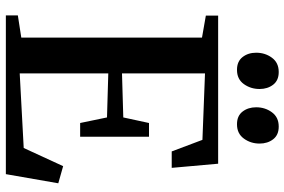

<svg xmlns="http://www.w3.org/2000/svg" viewBox="-182 -814 995 672"><g transform="rotate(90 316.0 -477.5)"><path d="M111 -54V-686.5L34 -700V-743H552.5L567 -580.5H509.5L469 -688L236.5 -697V-406.5L390.5 -411L410 -501H458V-260H410L390.5 -354L236.5 -358.5V-48.5L497.5 -62.5L561 -200.5L621 -183.5L589 0H33.5V-42ZM223.5 -809Q194.5 -809 179.2 -828.5Q164 -848 164 -876Q164 -907.5 181.5 -931.2Q199 -955 231 -955H232Q261 -955 276 -935.5Q291 -916 291 -888Q291 -857 273.8 -833Q256.5 -809 224.5 -809ZM414 -809Q385 -809 370 -828.5Q355 -848 355 -876Q355 -907.5 372.5 -931.2Q390 -955 422 -955H423Q452 -955 467 -935.5Q482 -916 482 -888Q482 -857 464.5 -833Q447 -809 415 -809Z"/></g></svg>

Font: Merriweather 60pt SemiBold
Style: Regular
Weight: 600
Version: Version 2.100